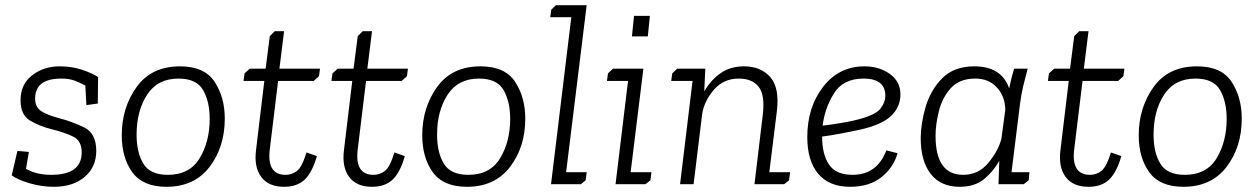

<svg xmlns="http://www.w3.org/2000/svg" viewBox="-20 -708 4840 738"><path d="M177 -36Q294 -36 294 -122Q294 -166 263 -182Q232 -198 176 -212Q132 -223 95.5 -244.5Q59 -266 59 -323Q59 -384 103.5 -418.5Q148 -453 209 -453Q256 -453 295 -440Q334 -427 357 -412L356 -310L312 -304L308 -379Q288 -390 267 -398Q246 -406 216 -406Q115 -406 115 -329Q115 -297 137.5 -281.5Q160 -266 210 -253Q256 -241 303 -218.5Q350 -196 350 -128Q350 -66 305.5 -28Q261 10 187 10Q140 10 94 -3.5Q48 -17 25 -34L47 -128L91 -124L80 -59Q120 -36 177 -36Z M448 -188Q448 -294 505 -373.5Q562 -453 672 -453Q766 -453 805 -393.5Q844 -334 844 -252Q844 -143 785.5 -66.5Q727 10 620 10Q529 10 488.5 -46Q448 -102 448 -188ZM505 -190Q505 -122 531 -79Q557 -36 625 -36Q709 -36 747.5 -100Q786 -164 786 -251Q786 -318 760.5 -362Q735 -406 666 -406Q586 -406 545.5 -344Q505 -282 505 -190Z M920 -426 940 -444H1001L1017 -569L1036 -588H1072L1054 -444H1210L1206 -415L1186 -397H1049L1017 -134Q1005 -36 1078 -36Q1102 -36 1121.5 -51Q1141 -66 1158 -122L1198 -108Q1181 -47 1152 -18.5Q1123 10 1072 10Q1012 10 984 -28Q956 -66 964 -130L996 -397H916Z M1258 -426 1278 -444H1339L1355 -569L1374 -588H1410L1392 -444H1548L1544 -415L1524 -397H1387L1355 -134Q1343 -36 1416 -36Q1440 -36 1459.5 -51Q1479 -66 1496 -122L1536 -108Q1519 -47 1490 -18.5Q1461 10 1410 10Q1350 10 1322 -28Q1294 -66 1302 -130L1334 -397H1254Z M1603 -188Q1603 -294 1660 -373.5Q1717 -453 1827 -453Q1921 -453 1960 -393.5Q1999 -334 1999 -252Q1999 -143 1940.5 -66.5Q1882 10 1775 10Q1684 10 1643.5 -46Q1603 -102 1603 -188ZM1660 -190Q1660 -122 1686 -79Q1712 -36 1780 -36Q1864 -36 1902.5 -100Q1941 -164 1941 -251Q1941 -318 1915.5 -362Q1890 -406 1821 -406Q1741 -406 1700.5 -344Q1660 -282 1660 -190Z M2099 -671 2117 -688H2235L2156 -46H2235L2231 -15L2213 0H2098L2176 -642H2095Z M2409 -568 2417 -647H2478L2470 -568ZM2317 -426 2336 -444H2453L2404 -46H2484L2480 -15L2461 0H2346L2394 -397H2313Z M2583 -444H2691L2687 -357Q2712 -400 2749.5 -426.5Q2787 -453 2840 -453Q2904 -453 2940.5 -412Q2977 -371 2966 -280L2937 -46H3017L3013 -15L2994 0H2880L2912 -267Q2921 -343 2896 -374.5Q2871 -406 2820 -406Q2761 -406 2724 -363Q2687 -320 2679 -270L2678 -262L2646 0H2594L2642 -397H2560L2564 -426Z M3257 -36Q3351 -36 3387 -130L3430 -119Q3415 -65 3368.5 -27.5Q3322 10 3248 10Q3167 10 3125 -40Q3083 -90 3083 -181Q3083 -296 3144 -374.5Q3205 -453 3303 -453Q3359 -453 3400 -424Q3441 -395 3441 -345Q3441 -296 3404 -261.5Q3367 -227 3283 -209Q3250 -202 3213.5 -195Q3177 -188 3140 -183Q3140 -115 3166.5 -75.5Q3193 -36 3257 -36ZM3263 -245Q3343 -264 3363 -289Q3383 -314 3383 -340Q3383 -406 3299 -406Q3221 -406 3185.5 -349Q3150 -292 3142 -225Q3182 -230 3211.5 -235Q3241 -240 3263 -245Z M3930 -444Q3921 -410 3913 -377Q3905 -344 3901 -311L3868 -46H3937L3934 -15L3915 0H3818L3821 -90Q3799 -50 3763 -20Q3727 10 3669 10Q3596 10 3557.5 -39.5Q3519 -89 3519 -177Q3519 -233 3538 -297.5Q3557 -362 3602 -407.5Q3647 -453 3725 -453Q3830 -453 3859 -368Q3867 -409 3878 -444ZM3729 -406Q3668 -406 3635 -369.5Q3602 -333 3589 -281.5Q3576 -230 3576 -186Q3576 -36 3682 -36Q3741 -36 3779 -82Q3817 -128 3829 -174L3844 -285Q3844 -336 3812.5 -371Q3781 -406 3729 -406Z M4012 -426 4032 -444H4093L4109 -569L4128 -588H4164L4146 -444H4302L4298 -415L4278 -397H4141L4109 -134Q4097 -36 4170 -36Q4194 -36 4213.5 -51Q4233 -66 4250 -122L4290 -108Q4273 -47 4244 -18.5Q4215 10 4164 10Q4104 10 4076 -28Q4048 -66 4056 -130L4088 -397H4008Z M4357 -188Q4357 -294 4414 -373.5Q4471 -453 4581 -453Q4675 -453 4714 -393.5Q4753 -334 4753 -252Q4753 -143 4694.5 -66.5Q4636 10 4529 10Q4438 10 4397.5 -46Q4357 -102 4357 -188ZM4414 -190Q4414 -122 4440 -79Q4466 -36 4534 -36Q4618 -36 4656.5 -100Q4695 -164 4695 -251Q4695 -318 4669.5 -362Q4644 -406 4575 -406Q4495 -406 4454.5 -344Q4414 -282 4414 -190Z"/></svg>

Font: Zilla Slab Light
Style: Italic
Weight: 300
Italic angle: -6°
Designer: Typotheque.com
Foundry: Typotheque type foundry
Version: Version 1.1; 2017; ttfautohint (v1.6)